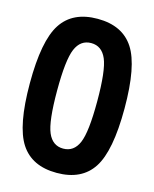

<svg xmlns="http://www.w3.org/2000/svg" viewBox="-113 -816 726 903"><g transform="rotate(15 250.0 -365.0)"><path d="M175.3 -161.6Q198.2 -108.4 250 -108.4Q301.8 -108.4 324.7 -161.6Q347.7 -214.8 347.7 -364.7Q347.7 -514.6 324.7 -568.4Q301.8 -622.1 250 -622.1Q198.2 -622.1 175.3 -568.4Q152.3 -514.6 152.3 -364.7Q152.3 -214.8 175.3 -161.6ZM74.2 -656.2Q128.9 -740.2 250 -740.2Q371.1 -740.2 425.8 -656.2Q480.5 -572.3 480.5 -365.2Q480.5 -158.2 425.8 -74.2Q371.1 9.8 250 9.8Q128.9 9.8 74.2 -74.2Q19.5 -158.2 19.5 -365.2Q19.5 -572.3 74.2 -656.2Z"/></g></svg>

Font: Rounded-X Mgen+ 1m bold
Style: Bold
Weight: 700
Designer: [Source Han Sans]
Ryoko NISHIZUKA  (kana & ideographs); Paul D. Hunt (Latin, Greek & Cyrillic); Wenlong ZHANG  (bopomofo
Version: Version 1.059.20150602